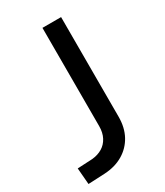

<svg xmlns="http://www.w3.org/2000/svg" viewBox="-180 -781 745 865"><g transform="rotate(-30 192.5 -348.5)"><path d="M17 8 10 -77 88 -81Q118 -84 140.5 -97.5Q163 -111 176 -135.5Q189 -160 189 -194V-705H286V-187Q286 -131 263.5 -89.5Q241 -48 200 -23.5Q159 1 103 4Z"/></g></svg>

Font: Nunito Sans 7pt SemiCondensed Medium
Style: Regular
Weight: 500
Width: 4
Designer: Vernon Adams
Foundry: Vernon Adams
Version: Version 3.101;gftools[0.9.27]